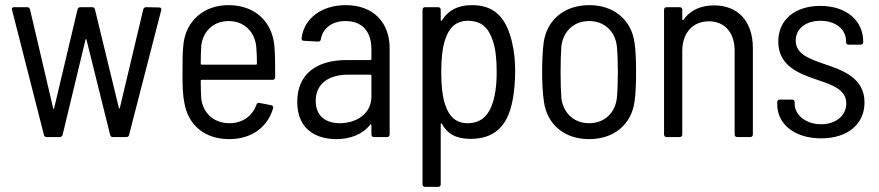

<svg xmlns="http://www.w3.org/2000/svg" viewBox="-20 -534 3423 748"><path d="M162 0H213C219 0 223 -4 224 -9L313 -379C314 -383 316 -383 317 -379L409 -9C410 -3 414 0 420 0H472C478 0 482 -3 483 -9L608 -494C610 -500 607 -505 600 -505L549 -506C543 -506 539 -502 538 -497L447 -114C446 -110 444 -110 443 -114L350 -497C349 -503 345 -506 339 -506H293C287 -506 283 -502 282 -497L191 -113C190 -109 188 -109 187 -113L97 -497C96 -502 92 -506 86 -506H35C29 -506 26 -503 26 -499C26 -498 27 -496 27 -495L151 -9C152 -3 156 0 162 0Z M874 -54C813 -54 771 -93 764 -150C763 -169 762 -193 762 -219C762 -222 764 -223 766 -223H1042C1048 -223 1052 -227 1052 -233C1052 -278 1052 -321 1049 -354C1041 -448 975 -514 870 -514C774 -514 706 -453 695 -365C691 -333 691 -295 691 -253C691 -209 691 -170 698 -135C712 -49 775 8 873 8C960 8 1022 -38 1044 -112C1046 -118 1043 -123 1037 -124L991 -133C985 -134 981 -132 979 -126C964 -83 926 -54 874 -54ZM871 -452C930 -452 971 -412 978 -355C980 -335 981 -311 981 -286C981 -283 979 -282 977 -282H766C764 -282 762 -283 762 -286C762 -311 763 -335 764 -356C771 -412 811 -452 871 -452Z M1327 -514C1233 -514 1164 -462 1155 -385C1154 -379 1158 -375 1164 -375L1219 -372C1225 -372 1229 -374 1230 -381C1237 -424 1274 -452 1326 -452C1394 -452 1427 -408 1427 -342V-304C1427 -302 1425 -300 1423 -300H1330C1215 -300 1138 -247 1138 -137C1138 -25 1218 8 1290 8C1344 8 1392 -10 1422 -48C1425 -51 1427 -49 1427 -46V-10C1427 -4 1431 0 1437 0H1488C1494 0 1498 -4 1498 -10V-346C1498 -446 1435 -514 1327 -514ZM1304 -54C1251 -54 1210 -80 1210 -141C1210 -208 1261 -243 1335 -243H1423C1425 -243 1427 -241 1427 -239V-158C1427 -89 1366 -54 1304 -54Z M1974 -373C1950 -472 1901 -514 1818 -514C1762 -514 1725 -492 1702 -455C1700 -452 1697 -452 1697 -456V-496C1697 -502 1693 -506 1687 -506H1636C1630 -506 1626 -502 1626 -496V184C1626 190 1630 194 1636 194H1687C1693 194 1697 190 1697 184V-50C1697 -54 1700 -55 1702 -51C1722 -14 1755 7 1813 7C1902 7 1956 -38 1976 -139C1984 -175 1987 -223 1987 -258C1987 -293 1984 -332 1974 -373ZM1895 -121C1879 -80 1850 -54 1802 -54C1755 -54 1730 -81 1715 -124C1703 -159 1699 -204 1699 -253C1699 -302 1703 -346 1714 -379C1729 -425 1755 -453 1803 -453C1856 -453 1883 -425 1899 -378C1911 -345 1915 -301 1915 -253C1915 -201 1909 -156 1895 -121Z M2275 8C2373 8 2440 -50 2452 -138C2457 -171 2458 -212 2458 -254C2458 -294 2457 -335 2452 -368C2440 -455 2373 -514 2276 -514C2177 -514 2110 -455 2098 -368C2094 -336 2092 -295 2092 -254C2092 -213 2094 -171 2099 -138C2111 -50 2178 8 2275 8ZM2275 -54C2216 -54 2175 -93 2167 -151C2165 -178 2164 -213 2164 -253C2164 -292 2165 -328 2167 -355C2175 -413 2216 -452 2275 -452C2334 -452 2376 -413 2383 -355C2386 -328 2387 -293 2387 -253C2387 -215 2386 -179 2383 -151C2376 -93 2334 -54 2275 -54Z M2762 -513C2713 -513 2670 -496 2643 -457C2640 -454 2638 -456 2638 -459V-496C2638 -502 2634 -506 2628 -506H2577C2571 -506 2567 -502 2567 -496V-10C2567 -4 2571 0 2577 0H2628C2634 0 2638 -4 2638 -10V-335C2638 -406 2679 -451 2742 -451C2803 -451 2842 -407 2842 -337V-10C2842 -4 2846 0 2852 0H2903C2909 0 2913 -4 2913 -10V-347C2913 -450 2856 -513 2762 -513Z M3179 5C3282 5 3348 -50 3348 -135C3348 -231 3262 -261 3190 -285C3130 -306 3080 -324 3080 -376C3080 -421 3118 -453 3176 -453C3238 -453 3276 -418 3276 -374V-370C3276 -364 3280 -360 3286 -360H3333C3339 -360 3343 -364 3343 -370V-372C3343 -453 3278 -511 3176 -511C3078 -511 3012 -458 3012 -372C3012 -277 3093 -247 3164 -223C3223 -203 3277 -185 3277 -131C3277 -85 3238 -50 3179 -50C3118 -50 3076 -87 3076 -129V-136C3076 -142 3072 -146 3066 -146H3018C3012 -146 3008 -142 3008 -136V-127C3008 -51 3075 5 3179 5Z"/></svg>

Font: Barlow Semi Condensed
Style: Regular
Weight: 400
Width: 4
Designer: Jeremy Tribby
Foundry: Tribby Type
Version: Version 1.422;hotconv 1.0.109;makeotfexe 2.5.65596